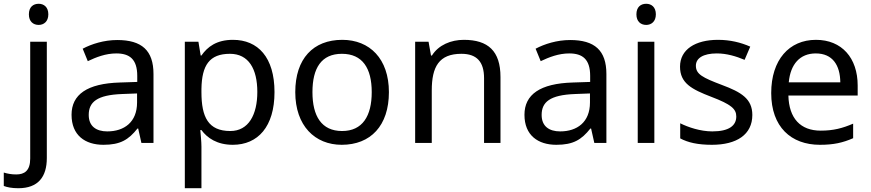

<svg xmlns="http://www.w3.org/2000/svg" viewBox="-75 -823 4614 1017"><path d="M78 -747C78 -709 101 -691 130 -691C157 -691 181 -709 181 -747C181 -786 157 -803 130 -803C101 -803 78 -786 78 -747ZM22 174C127 174 173 114 173 14V-602H85V17C85 82 54 101 11 101C-15 101 -35 97 -55 91V162C-37 169 -12 174 22 174Z M546 -611C476 -611 410 -590 363 -565L390 -499C434 -520 485 -540 541 -540C611 -540 652 -510 652 -421V-389L561 -386C386 -381 304 -322 304 -215C304 -106 376 -56 473 -56C563 -56 606 -83 653 -142H657L674 -66H738V-431C738 -556 676 -611 546 -611ZM572 -325 651 -328V-280C651 -176 583 -127 493 -127C435 -127 395 -154 395 -214C395 -282 438 -320 572 -325Z M1159 -612C1072 -612 1024 -575 992 -529H988L976 -602H904V174H992V-46C992 -71 988 -111 986 -134H992C1023 -92 1075 -56 1158 -56C1291 -56 1379 -152 1379 -335C1379 -520 1291 -612 1159 -612ZM1143 -538C1242 -538 1288 -458 1288 -336C1288 -216 1242 -129 1145 -129C1028 -129 992 -203 992 -335V-352C994 -477 1034 -538 1143 -538Z M1985 -335C1985 -512 1883 -612 1738 -612C1584 -612 1489 -512 1489 -335C1489 -157 1593 -56 1735 -56C1888 -56 1985 -157 1985 -335ZM1580 -335C1580 -462 1627 -538 1736 -538C1845 -538 1894 -462 1894 -335C1894 -208 1845 -129 1737 -129C1628 -129 1580 -208 1580 -335Z M2382 -612C2314 -612 2248 -585 2213 -529H2208L2195 -602H2124V-66H2212V-344C2212 -469 2250 -538 2369 -538C2451 -538 2489 -495 2489 -409V-66H2576V-415C2576 -553 2510 -612 2382 -612Z M2945 -611C2875 -611 2809 -590 2762 -565L2789 -499C2833 -520 2884 -540 2940 -540C3010 -540 3051 -510 3051 -421V-389L2960 -386C2785 -381 2703 -322 2703 -215C2703 -106 2775 -56 2872 -56C2962 -56 3005 -83 3052 -142H3056L3073 -66H3137V-431C3137 -556 3075 -611 2945 -611ZM2971 -325 3050 -328V-280C3050 -176 2982 -127 2892 -127C2834 -127 2794 -154 2794 -214C2794 -282 2837 -320 2971 -325Z M3348 -803C3319 -803 3296 -786 3296 -747C3296 -709 3319 -691 3348 -691C3375 -691 3399 -709 3399 -747C3399 -786 3375 -803 3348 -803ZM3391 -602H3303V-66H3391Z M3910 -214C3910 -300 3851 -335 3749 -373C3646 -412 3611 -430 3611 -475C3611 -515 3650 -540 3722 -540C3774 -540 3824 -525 3869 -506L3899 -576C3849 -598 3793 -612 3728 -612C3608 -612 3527 -561 3527 -470C3527 -382 3589 -350 3693 -310C3798 -270 3825 -246 3825 -206C3825 -158 3787 -127 3698 -127C3635 -127 3570 -149 3528 -170V-90C3569 -68 3621 -56 3696 -56C3827 -56 3910 -110 3910 -214Z M4247 -612C4105 -612 4010 -506 4010 -330C4010 -151 4115 -56 4268 -56C4341 -56 4389 -67 4444 -91V-168C4388 -144 4340 -131 4272 -131C4165 -131 4104 -196 4101 -317H4468V-370C4468 -516 4384 -612 4247 -612ZM4246 -540C4335 -540 4375 -478 4376 -387H4103C4112 -483 4162 -540 4246 -540Z"/></svg>

Font: Noto Sans Malayalam UI
Style: Regular
Weight: 400
Designer: Jelle Bosma - Monotype Design Team
Foundry: Monotype Imaging Inc.
Version: Version 2.104